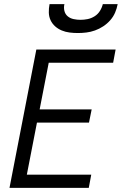

<svg xmlns="http://www.w3.org/2000/svg" viewBox="-20 -910 590 930"><path d="M26 0 156 -670H540L528 -606H216L172 -380H424L411 -316H159L110 -64H422L410 0ZM357 -750Q337 -750 317 -752.5Q297 -755 279 -762.5Q261 -770 247 -782.5Q233 -795 225 -812Q217 -829 216.5 -849Q216 -869 220 -890H292Q288 -873 292 -857Q296 -841 308 -831Q320 -821 336.5 -817.5Q353 -814 370 -814Q387 -814 404.5 -817.5Q422 -821 438 -831Q454 -841 464 -857Q474 -873 478 -890H550Q546 -869 537.5 -849Q529 -829 514 -812Q499 -795 480 -782.5Q461 -770 440 -762.5Q419 -755 398 -752.5Q377 -750 357 -750Z"/></svg>

Font: Lode
Style: Italic
Weight: 400
Italic angle: -11°
Monospace: yes
Designer: Belleve Invis
Foundry: Belleve Invis
Version: Version 29.2.0; ttfautohint (v1.8.3)